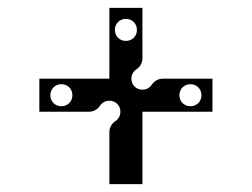

<svg xmlns="http://www.w3.org/2000/svg" viewBox="-20 -562 640 488"><path d="M258 -226V-94H342V-278H520V-362H394C382 -362 372 -356 366 -347C361 -339 352 -334 342 -334C326 -334 314 -346 314 -362C314 -372 319 -381 327 -386C336 -392 342 -402 342 -414V-542H258V-362H80V-278H206C218 -278 228 -284 234 -293C239 -301 248 -306 258 -306C274 -306 286 -294 286 -278C286 -268 281 -259 273 -254C264 -248 258 -238 258 -226ZM108 -320C108 -336 120 -348 136 -348C152 -348 164 -336 164 -320C164 -304 152 -292 136 -292C120 -292 108 -304 108 -320ZM436 -320C436 -336 448 -348 464 -348C480 -348 492 -336 492 -320C492 -304 480 -292 464 -292C448 -292 436 -304 436 -320ZM272 -486C272 -502 284 -514 300 -514C316 -514 328 -502 328 -486C328 -470 316 -458 300 -458C284 -458 272 -470 272 -486Z"/></svg>

Font: Apfel Grotezk Brukt
Style: Regular
Weight: 300
Designer: Luigi Gorlero
Foundry: © 2023, Luigi Gorlero & Collletttivo
Version: Version 2.000;Glyphs 3.2 (3217)